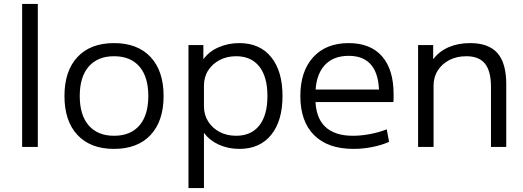

<svg xmlns="http://www.w3.org/2000/svg" viewBox="-20 -750 2672 980"><path d="M93 0V-730H173V0Z M562 10Q442 10 375.5 -61Q309 -132 309 -260Q309 -388 375.5 -459Q442 -530 562 -530Q682 -530 748.5 -459Q815 -388 815 -260Q815 -132 748.5 -61Q682 10 562 10ZM562 -57Q646 -57 691.5 -109.5Q737 -162 737 -260Q737 -358 691.5 -410.5Q646 -463 562 -463Q479 -463 433 -410.5Q387 -358 387 -260Q387 -162 433 -109.5Q479 -57 562 -57Z M1202 -530Q1306 -530 1364 -458.5Q1422 -387 1422 -260Q1422 -133 1364 -61.5Q1306 10 1202 10Q1145 10 1097.5 -11.5Q1050 -33 1023 -70H1021V210H942V-520H1018V-450H1020Q1048 -488 1096.5 -509Q1145 -530 1202 -530ZM1185 -463Q1138 -463 1101 -443.5Q1064 -424 1042.5 -390.5Q1021 -357 1021 -312V-208Q1021 -164 1042.5 -130Q1064 -96 1101 -76.5Q1138 -57 1185 -57Q1262 -57 1303.5 -109.5Q1345 -162 1345 -260Q1345 -358 1303.5 -410.5Q1262 -463 1185 -463Z M1784 10Q1654 10 1583.5 -60Q1513 -130 1513 -260Q1513 -386 1578.5 -458Q1644 -530 1760 -530Q1871 -530 1930 -462.5Q1989 -395 1989 -269Q1989 -259 1989 -248Q1989 -237 1988 -229H1556V-293H1930L1915 -272Q1915 -369 1876 -417Q1837 -465 1760 -465Q1678 -465 1634 -413.5Q1590 -362 1590 -267V-247Q1590 -152 1638.5 -104.5Q1687 -57 1781 -57Q1824 -57 1870.5 -66Q1917 -75 1954 -90L1966 -26Q1928 -9 1880 0.5Q1832 10 1784 10Z M2114 0V-520H2191V-450H2193Q2223 -489 2271 -509.5Q2319 -530 2380 -530Q2474 -530 2519 -479Q2564 -428 2564 -320V0H2486V-306Q2486 -387 2455.5 -425Q2425 -463 2360 -463Q2311 -463 2273.5 -443.5Q2236 -424 2214.5 -390.5Q2193 -357 2193 -313V0Z"/></svg>

Font: M PLUS 1
Style: Regular
Weight: 400
Designer: Coji Morishita
Foundry: UNDERFOREST DESIGN
Version: Version 1.001